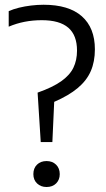

<svg xmlns="http://www.w3.org/2000/svg" viewBox="-20 -769 440 796"><path d="M148.9 -179.9 135.9 -385Q197.8 -406.8 233.4 -431.9Q269.1 -457 284.2 -488.1Q299.3 -519.2 299.3 -559.2Q299.3 -622.9 263.2 -654.1Q227 -685.3 153.5 -685.3Q116.3 -685.3 82.3 -678.7Q48.3 -672.1 16.1 -658.4V-722.8Q34.4 -731 58.4 -737Q82.4 -742.9 108.9 -746.1Q135.4 -749.3 160.7 -749.3Q265.2 -749.3 319.3 -701.5Q373.4 -653.7 373.4 -564.4Q373.4 -513.7 356.5 -474.5Q339.6 -435.3 302.4 -404.1Q265.2 -372.9 204.7 -346.7L197.1 -179.9ZM173 6.3Q149.1 6.3 133.7 -8.5Q118.3 -23.2 118.3 -47.1Q118.3 -71.8 133.5 -86.5Q148.7 -101.3 173 -101.3Q197.3 -101.3 212.5 -86.3Q227.7 -71.4 227.7 -47.1Q227.7 -23.6 212.7 -8.6Q197.7 6.3 173 6.3Z"/></svg>

Font: Encode Sans Condensed Thin
Style: Regular
Weight: 100
Width: 3
Designer: Multiple Designers
Foundry: Impallari Type
Version: Version 3.002